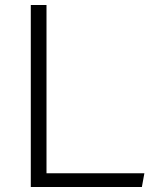

<svg xmlns="http://www.w3.org/2000/svg" viewBox="-20 -750 660 770"><path d="M103.5 0V-730H166.5V0ZM549 0H146V-55H559Z"/></svg>

Font: Monaspace Argon Var ExtraLight
Style: Regular
Weight: 200
Designer: Riley Cran and the Lettermatic Team
Version: Version 1.200 (Monaspace Argon Var)